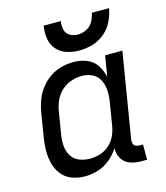

<svg xmlns="http://www.w3.org/2000/svg" viewBox="-112 -830 800 924"><g transform="rotate(-15 288.0 -368.0)"><path d="M197 8Q230 8 263 -2Q296 -12 323.5 -35Q351 -58 369 -87Q367 -59 381 -35Q395 -11 421 -1.5Q447 8 476 8H506V-68H489Q478 -68 469.5 -72Q461 -76 458.5 -85.5Q456 -95 457 -105L527 -530H441L424 -427Q417 -459 399.5 -486Q382 -513 351 -525.5Q320 -538 286 -538Q255 -538 224 -530Q193 -522 165.5 -503Q138 -484 118 -457Q98 -430 87.5 -400Q77 -370 72 -339L54 -229Q48 -195 47.5 -161.5Q47 -128 55 -96.5Q63 -65 82.5 -40Q102 -15 132.5 -3.5Q163 8 197 8ZM242 -68Q215 -68 189.5 -78Q164 -88 150.5 -111Q137 -134 135 -161.5Q133 -189 138 -217L156 -327Q160 -353 171.5 -379Q183 -405 204.5 -425Q226 -445 253 -454Q280 -463 307 -463Q336 -463 360 -450.5Q384 -438 395.5 -413.5Q407 -389 408 -360.5Q409 -332 404 -304L386 -194Q382 -169 371 -144.5Q360 -120 339 -101.5Q318 -83 293 -75.5Q268 -68 243 -68ZM328 -584Q361 -584 394 -593.5Q427 -603 454.5 -626Q482 -649 497 -680Q512 -711 518 -744H432Q428 -722 416.5 -701.5Q405 -681 384 -670.5Q363 -660 341 -660Q319 -660 301 -670.5Q283 -681 278.5 -702Q274 -723 278 -744H192Q187 -712 191.5 -680.5Q196 -649 216 -626Q236 -603 266 -593.5Q296 -584 328 -584Z"/></g></svg>

Font: Iosevka Sparkle
Style: Italic
Weight: 400
Italic angle: -9°
Designer: Belleve Invis
Foundry: Belleve Invis
Version: Version 4.5.0; ttfautohint (v1.8.3)